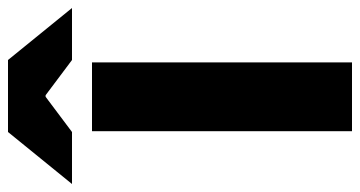

<svg xmlns="http://www.w3.org/2000/svg" viewBox="-290 -670 900 480"><g transform="rotate(-90 160.0 -430.0)"><path d="M72 0V-650H244V0ZM-60 -700 70 -860H250L380 -700H250L162 -766H158L70 -700Z"/></g></svg>

Font: Mada Black
Style: Regular
Weight: 900
Designer: Khaled Hosny
Version: Version 1.5